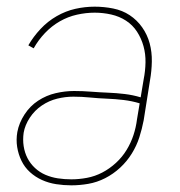

<svg xmlns="http://www.w3.org/2000/svg" viewBox="-20 -548 540 576"><path d="M194 8Q171 8 148.5 4.5Q126 1 106 -8Q86 -17 70 -31.5Q54 -46 44.5 -65.5Q35 -85 31.5 -107Q28 -129 32 -152Q37 -179 53.5 -204.5Q70 -230 94.5 -246Q119 -262 147 -268.5Q175 -275 202 -275Q228 -275 253 -273Q278 -271 303.5 -270Q329 -269 354 -266Q379 -263 402 -256L411 -310Q416 -335 416.5 -360.5Q417 -386 410.5 -409.5Q404 -433 391 -453Q378 -473 358 -486Q338 -499 313.5 -504.5Q289 -510 264 -510Q238 -510 211 -504Q184 -498 159.5 -484Q135 -470 115 -449Q95 -428 81 -403L65 -412Q80 -438 101.5 -461Q123 -484 150 -499.5Q177 -515 206 -521.5Q235 -528 264 -528Q292 -528 319.5 -522.5Q347 -517 369 -502.5Q391 -488 406.5 -466Q422 -444 429 -418Q436 -392 435.5 -363.5Q435 -335 430 -307L411 -187Q406 -161 398 -136Q390 -111 375.5 -87.5Q361 -64 340.5 -45Q320 -26 295.5 -13.5Q271 -1 245 3.5Q219 8 194 8ZM194 -10Q217 -10 241 -14.5Q265 -19 287 -30.5Q309 -42 328 -59.5Q347 -77 360 -98.5Q373 -120 380.5 -143Q388 -166 391 -190L399 -238Q376 -245 351 -248Q326 -251 300.5 -252Q275 -253 250 -255.5Q225 -258 200 -258Q176 -258 151.5 -252Q127 -246 105.5 -231.5Q84 -217 69.5 -195Q55 -173 51 -150Q48 -129 51 -109.5Q54 -90 62.5 -73.5Q71 -57 85 -44Q99 -31 116.5 -23.5Q134 -16 153.5 -13Q173 -10 194 -10Z"/></svg>

Font: Iosevka SS04 Thin
Style: Italic
Weight: 100
Italic angle: -9°
Monospace: yes
Designer: Belleve Invis
Foundry: Belleve Invis
Version: Version 19.0.0; ttfautohint (v1.8.4)